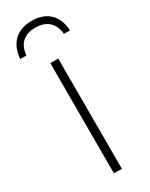

<svg xmlns="http://www.w3.org/2000/svg" viewBox="-209 -759 622 798"><g transform="rotate(-30 101.5 -360.0)"><path d="M102 -720C32 -720 -12 -680 -18 -606H12C16 -658 46 -688 102 -688C157 -688 187 -657 192 -606H221C217 -679 174 -720 102 -720ZM120 0V-529H82V0Z"/></g></svg>

Font: Noto Sans SemiCondensed ExtraLight
Style: Regular
Weight: 200
Width: 4
Designer: Monotype Design Team
Foundry: Monotype Imaging Inc.
Version: Version 2.013